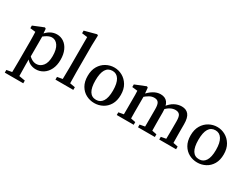

<svg xmlns="http://www.w3.org/2000/svg" viewBox="-72 -1311 2810 2161"><g transform="rotate(30 1332.5 -230.0)"><path d="M31 217V182L130 164H166L271 182V217ZM99 217Q100 166 101 117Q102 68 102 21V-239Q102 -276 101 -300Q100 -324 99 -352L30 -360V-394L168 -450L183 -441L189 -365L193 -360V-72L190 -66V20Q190 114 193 217ZM312 11Q272 11 235.5 -7.5Q199 -26 167 -76H147L155 -129Q190 -85 221.5 -64.5Q253 -44 287 -44Q336 -44 370.5 -85.5Q405 -127 405 -214Q405 -301 374 -346.5Q343 -392 295 -392Q267 -392 232.5 -372.5Q198 -353 154 -310L146 -360H168Q204 -406 243.5 -428Q283 -450 327 -450Q376 -450 416 -423Q456 -396 479.5 -344.5Q503 -293 503 -221Q503 -149 477.5 -97Q452 -45 408.5 -17Q365 11 312 11Z M564 0V-35L664 -53H694L796 -35V0ZM631 0Q634 -96 634 -193V-593L563 -602V-636L716 -677L730 -669L726 -539V-193Q726 -96 729 0Z M1073 11Q1015 11 966 -15Q917 -41 887 -92Q857 -143 857 -218Q857 -293 887.5 -344.5Q918 -396 967.5 -423Q1017 -450 1073 -450Q1128 -450 1177 -423Q1226 -396 1257 -344.5Q1288 -293 1288 -218Q1288 -143 1258 -92Q1228 -41 1178.5 -15Q1129 11 1073 11ZM1073 -31Q1127 -31 1157 -77Q1187 -123 1187 -217Q1187 -311 1157 -359Q1127 -407 1073 -407Q958 -407 958 -217Q958 -30 1073 -31Z M1976 0Q1977 -21 1977.5 -55Q1978 -89 1978.5 -126.5Q1979 -164 1979 -193V-275Q1979 -336 1961.5 -358Q1944 -380 1906 -380Q1876 -380 1845.5 -365Q1815 -350 1780 -316L1765 -350H1773Q1811 -402 1856 -426Q1901 -450 1949 -450Q2007 -450 2038 -412Q2069 -374 2069 -289V-193Q2069 -164 2069.5 -126.5Q2070 -89 2070.5 -55Q2071 -21 2072 0ZM1361 0V-35L1459 -53H1490L1581 -35V0ZM1425 0Q1426 -21 1426.5 -55.5Q1427 -90 1427 -127.5Q1427 -165 1427 -193V-239Q1427 -276 1427 -300Q1427 -324 1425 -352L1355 -360V-394L1494 -450L1509 -441L1519 -335V-193Q1519 -165 1519 -127.5Q1519 -90 1520 -55.5Q1521 -21 1522 0ZM1637 0V-35L1734 -53H1766L1856 -35V0ZM1701 0Q1702 -21 1702.5 -55Q1703 -89 1703 -126.5Q1703 -164 1703 -193V-273Q1703 -333 1686.5 -356.5Q1670 -380 1632 -380Q1600 -380 1570 -363.5Q1540 -347 1505 -316L1492 -352H1502Q1536 -395 1581.5 -422.5Q1627 -450 1674 -450Q1734 -450 1764 -410.5Q1794 -371 1794 -283V-193Q1794 -164 1794.5 -126.5Q1795 -89 1795.5 -55Q1796 -21 1797 0ZM1913 0V-35L2009 -53H2041L2132 -35V0Z M2411 11Q2353 11 2304 -15Q2255 -41 2225 -92Q2195 -143 2195 -218Q2195 -293 2225.5 -344.5Q2256 -396 2305.5 -423Q2355 -450 2411 -450Q2466 -450 2515 -423Q2564 -396 2595 -344.5Q2626 -293 2626 -218Q2626 -143 2596 -92Q2566 -41 2516.5 -15Q2467 11 2411 11ZM2411 -31Q2465 -31 2495 -77Q2525 -123 2525 -217Q2525 -311 2495 -359Q2465 -407 2411 -407Q2296 -407 2296 -217Q2296 -30 2411 -31Z"/></g></svg>

Font: Lisu Bosa Medium
Style: Regular
Weight: 500
Designer: David Morse, Annie Olsen, Victor Gaultney, Frank Grießhammer (Latin)
Foundry: SIL International
Version: Version 2.000